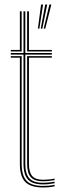

<svg xmlns="http://www.w3.org/2000/svg" viewBox="-20 -820 287 846"><path d="M169.5 -7.5Q123.5 -7.5 103.5 -28.8Q83.5 -50 83.5 -99V-579.5H27.5V-586.5H83.5V-770H91.5V-586.5H208.5V-579.5H91.5V-99Q91.5 -53.8 109.6 -34.1Q127.8 -14.5 169.5 -14.5Q181.5 -14.5 194.2 -15.8Q207 -17 220.5 -19.5V-12.5Q208.8 -10.2 195.5 -8.9Q182.2 -7.5 169.5 -7.5ZM169.5 6Q115 6 91.2 -18.4Q67.5 -42.8 67.5 -99V-566H27.5V-572.8H75.5V-99Q75.5 -46.2 97.2 -23.5Q119 -0.8 169.5 -0.8Q182 -0.8 195.6 -2Q209.2 -3.2 220.5 -5.8V1Q200 6 169.5 6ZM169.5 -21.2Q132 -21.2 115.8 -39.4Q99.5 -57.5 99.5 -99V-572.8H208.5V-566H107.5V-99Q107.5 -61 121.9 -44.5Q136.2 -28 169.5 -28Q177.5 -28 191 -28.9Q204.5 -29.8 220.5 -33V-26.2Q206 -23.8 192.9 -22.5Q179.8 -21.2 169.5 -21.2ZM27.5 -593.2V-600H67.5V-770H75.5V-593.2ZM99.5 -593.2V-770H107.5V-600H208.5V-593.2ZM153.5 -694H147L161 -800H169.8ZM179.5 -694H172.5L197.5 -800H206.2ZM166.5 -694H159.5L179.2 -800H188Z"/></svg>

Font: Big Shoulders Inline Text Thin
Style: Regular
Weight: 100
Designer: Patric King
Foundry: XO Type Co
Version: Version 2.002